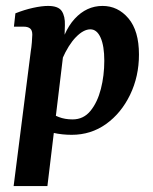

<svg xmlns="http://www.w3.org/2000/svg" viewBox="-20 -448 517 648"><path d="M222 7Q190 7 160.5 0.5Q131 -6 108 -15L138 -74Q158 -61 178.5 -53Q199 -45 225 -45Q262 -45 285.5 -74Q309 -103 320.5 -148Q332 -193 332 -243Q332 -293 319.5 -321Q307 -349 285 -349Q262 -349 236.5 -323Q211 -297 190 -249L176 -256Q192 -341 232 -384.5Q272 -428 326 -428Q378 -428 413.5 -386Q449 -344 449 -264Q449 -190 419 -128Q389 -66 338 -29.5Q287 7 222 7ZM26 180 84 -276Q86 -287 87.5 -305Q89 -323 89 -331Q89 -346 81.5 -352Q74 -358 60 -358H27L32 -403Q62 -415 91.5 -421.5Q121 -428 142 -428Q177 -428 188.5 -410.5Q200 -393 199 -363L197 -293L140 180Z"/></svg>

Font: Yrsa SemiBold
Style: Italic
Weight: 600
Italic angle: -7.10001°
Version: Version 2.004